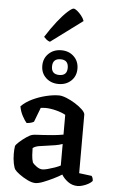

<svg xmlns="http://www.w3.org/2000/svg" viewBox="-64 -1037 637 1083"><g transform="rotate(5 254.5 -495.5)"><path d="M178 4Q159 4 133.5 -8.5Q108 -21 87 -36.5Q66 -52 60 -61Q53 -71 48 -96Q43 -121 43 -151Q43 -175 46 -194Q49 -202 66 -217.5Q83 -233 104 -247.5Q125 -262 138 -265Q146 -267 163.5 -268Q181 -269 201 -270Q228 -272 253.5 -274Q279 -276 313 -282V-394Q292 -406 259 -414.5Q226 -423 197 -423Q190 -423 183.5 -422Q177 -421 172 -421L141 -340Q137 -337 126 -333.5Q115 -330 100 -329Q89 -341 75.5 -366Q62 -391 57 -420Q83 -446 120 -463.5Q157 -481 196.5 -490.5Q236 -500 269 -500Q286 -500 311 -490Q336 -480 361 -464.5Q386 -449 403 -432.5Q420 -416 420 -404V-73L491 -64Q494 -61 497 -53.5Q500 -46 500 -36Q493 -27 478 -18.5Q463 -10 446 -5Q429 0 418 0Q386 0 362 -18Q338 -36 326 -57Q307 -45 278.5 -31Q250 -17 223 -6.5Q196 4 178 4ZM212 -76Q222 -76 241 -81Q260 -86 280 -93Q300 -100 313 -107V-229Q294 -222 272 -218.5Q250 -215 228 -212Q202 -209 180 -205Q158 -201 146 -191Q146 -174 147.5 -151Q149 -128 155 -110Q160 -102 177.5 -89Q195 -76 212 -76ZM260 -564Q217 -564 188.5 -590.5Q160 -617 160 -659Q160 -701 188.5 -728Q217 -755 260 -755Q303 -755 331 -728Q359 -701 359 -659Q359 -617 331 -590.5Q303 -564 260 -564ZM260 -615Q304 -615 304 -659Q304 -704 260 -704Q215 -704 215 -659Q215 -615 260 -615ZM191 -797Q180 -800 170.5 -808Q161 -816 156 -822Q189 -874 220 -913Q251 -952 275 -973.5Q299 -995 308 -995Q316 -995 328.5 -985Q341 -975 353 -960Q365 -945 370 -930Z"/></g></svg>

Font: Texturina 72pt SemiBold
Style: Regular
Weight: 600
Designer: Guillermo Torres Carreño
Foundry: Omnibus-Type
Version: Version 1.002; ttfautohint (v1.8.3)